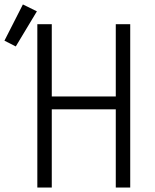

<svg xmlns="http://www.w3.org/2000/svg" viewBox="-77 -844 697 864"><path d="M91 0V-735H156V-410H444V-735H509V0H444V-352H156V0ZM-6 -635 -57 -661 26 -824 89 -793Z"/></svg>

Font: Iosevka Aile Custom Light
Style: Regular
Weight: 300
Designer: Belleve Invis
Foundry: Belleve Invis
Version: Version 17.0.2; ttfautohint (v1.8.3)